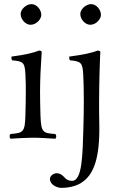

<svg xmlns="http://www.w3.org/2000/svg" viewBox="-20 -667 582 930"><path d="M383 -307C385 -274 386 -235 386 -177C386 -135 385 -91 384 -50C380 82 379 209 329 209C318 209 305 205 298 198C288 188 276 172 254 172C243 172 222 182 222 200C222 229 258 243 277 243C298 243 350 240 387 209C434 171 464 98 461 -64C460 -94 460 -143 460 -173C460 -224 461 -260 462 -311C463 -361 466 -415 466 -415C466 -419 461 -422 453 -422C425 -411 385 -402 316 -393C314 -387 316 -381 318 -375C372 -370 380 -364 383 -307ZM176 -109C175 -139 174 -190 174 -220C174 -250 175 -281 176 -311C179 -361 182 -415 182 -415C182 -419 177 -422 169 -422C141 -411 105 -402 36 -393C34 -387 36 -381 38 -375C93 -370 100 -365 103 -307C105 -277 105 -251 105 -221C105 -191 104 -139 103 -109C101 -26 92 -23 31 -18C25 -12 25 -1 31 5C57 3 110 0 140 0C171 0 218 3 248 5C254 -1 254 -12 248 -18C187 -22 179 -25 176 -109ZM80 -599C80 -573 104 -547 128 -547C156 -547 180 -574 180 -595C180 -619 159 -647 132 -647C108 -647 80 -623 80 -599ZM369 -599C369 -573 393 -547 417 -547C445 -547 469 -574 469 -595C469 -619 448 -647 421 -647C397 -647 369 -623 369 -599Z"/></svg>

Font: Libertinus Serif Display
Style: Regular
Weight: 400
Designer: Philipp H. Poll, Khaled Hosny
Foundry: Caleb Maclennan
Version: Version 7.050;RELEASE